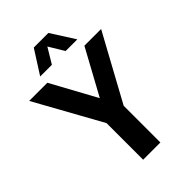

<svg xmlns="http://www.w3.org/2000/svg" viewBox="-303 -1056 1163 1163"><g transform="rotate(-45 279.0 -474.5)"><path d="M207.6 0V-377.9L238.1 -258.6L-28.6 -740H127L305.4 -413.2H266.1L444.3 -740H587.6L324.9 -258.6L355.4 -375.8V0ZM123.1 -797.5 219.7 -948.9H344.7L441.3 -797.5H341L273.3 -910H291.1L223.4 -797.5Z"/></g></svg>

Font: Encode Sans Condensed Thin
Style: Regular
Weight: 100
Width: 3
Designer: Multiple Designers
Foundry: Impallari Type
Version: Version 3.002